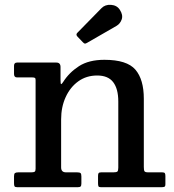

<svg xmlns="http://www.w3.org/2000/svg" viewBox="-20 -781 727 801"><path d="M114.5 -458H51Q38.5 -458 38.5 -472.5V-506.5Q38.5 -520 51 -520H215Q232.5 -520 232.5 -501.5V-448.5Q232.5 -429.5 235.2 -430Q238 -430.5 243.5 -439Q268 -478 309.2 -504.8Q350.5 -531.5 415.5 -531.5Q509.5 -531.5 544.8 -490.5Q580 -449.5 580 -369V-84.5Q580 -71 582.8 -66.5Q585.5 -62 599 -62H656.5Q665 -62 667.5 -58.8Q670 -55.5 670 -46.5V-13Q670 -3.5 666 -1.8Q662 0 652.5 0H401Q392.5 0 390.8 -3.8Q389 -7.5 389 -16.5V-46.5Q389 -55 391.2 -58.5Q393.5 -62 402 -62H453Q465.5 -62 469.5 -65.2Q473.5 -68.5 473.5 -81.5V-357.5Q473.5 -410.5 452.2 -438.2Q431 -466 385.5 -466Q340.5 -466 306.8 -441.8Q273 -417.5 254 -376Q235 -334.5 235 -283V-82.5Q235 -62 255.5 -62H301.5Q312 -62 315.8 -59Q319.5 -56 319.5 -45V-15.5Q319.5 -6 316.2 -3Q313 0 304 0H52.5Q43 0 40.8 -3.5Q38.5 -7 38.5 -16.5V-45.5Q38.5 -56 42.5 -59Q46.5 -62 56.5 -62H110Q120.5 -62 124.5 -64.5Q128.5 -67 128.5 -77V-447.5Q128.5 -454.5 125.2 -456.2Q122 -458 114.5 -458ZM325.5 -605 303 -628.5Q295 -637 303 -644.5L403.5 -747Q418.5 -762.5 443.2 -760.8Q468 -759 480 -740Q494 -718.5 487.8 -700.2Q481.5 -682 466 -673L344.5 -603Q338 -599 334.5 -599Q331 -599 325.5 -605Z"/></svg>

Font: Besley Medium
Style: Regular
Weight: 500
Designer: Owen Earl
Foundry: indestructible type*
Version: Version 2.001; ttfautohint (v1.8.3)